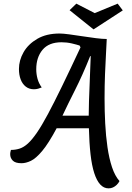

<svg xmlns="http://www.w3.org/2000/svg" viewBox="-20 -874 726 1054"><path d="M576 160Q550 160 530.5 139Q511 118 497.5 76.5Q484 35 477 -27Q470 -89 468 -170H291Q246 -86 211.5 -45Q177 -4 149.5 9Q122 22 98 22Q64 22 50 7.5Q36 -7 36 -27Q36 -35 37.5 -40.5Q39 -46 40 -51Q66 -51 88.5 -58.5Q111 -66 133.5 -86.5Q156 -107 182.5 -145.5Q209 -184 242.5 -246.5Q276 -309 320 -399.5Q364 -490 422 -614L417 -624Q402 -629 374.5 -635.5Q347 -642 318 -642Q248 -642 213.5 -600.5Q179 -559 179 -494Q179 -467 186 -441.5Q193 -416 209 -394Q200 -390 189 -387Q178 -384 166 -384Q140 -384 121.5 -398.5Q103 -413 93.5 -438Q84 -463 84 -495Q84 -543 109.5 -587.5Q135 -632 185 -661Q235 -690 307 -690Q326 -690 359.5 -685.5Q393 -681 432 -675Q471 -669 506.5 -664.5Q542 -660 566 -660Q565 -632 562 -581.5Q559 -531 556.5 -467Q554 -403 554 -333Q554 -265 557.5 -196.5Q561 -128 570 -66Q579 -4 595 44Q611 92 636 120Q630 132 620.5 141Q611 150 600 155Q589 160 576 160ZM323 -239H467Q467 -267 468.5 -319.5Q470 -372 473 -437Q476 -502 478 -566H475Q434 -463 392 -380Q350 -297 323 -239ZM493 -713 362 -818 399 -854 500 -802 626 -854 654 -817 494 -713Z"/></svg>

Font: Sansita Swashed Light
Style: Regular
Weight: 300
Designer: Pablo Cosgaya
Foundry: Omnibus-Type
Version: Version 1.003